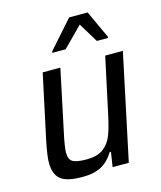

<svg xmlns="http://www.w3.org/2000/svg" viewBox="-110 -805 748 893"><g transform="rotate(-15 263.5 -358.5)"><path d="M42 -97Q42 -127 56 -197L123 -510H208L146 -216Q132 -153 131 -122Q131 -88 149.5 -77Q168 -66 216 -66Q269 -66 298 -88.5Q327 -111 341 -148.5Q355 -186 369 -254L424 -510H509L401 0H323L334 -71H328Q305 -32 269.5 -12Q234 8 176 8Q101 8 71.5 -16.5Q42 -41 42 -97ZM190 -586 191 -593 308 -725H397L458 -593V-586H404L347 -680L254 -586Z"/></g></svg>

Font: Saira Semi Condensed
Style: Italic
Weight: 400
Width: 4
Italic angle: -12°
Designer: Hector Gatti with collaboration of the Omnibus-Type team
Foundry: Omnibus-Type
Version: Version 1.001; ttfautohint (v1.8)